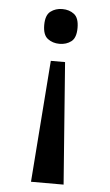

<svg xmlns="http://www.w3.org/2000/svg" viewBox="-52 -577 454 792"><g transform="rotate(5 174.5 -180.5)"><path d="M204 -324 242 180H107L145 -324ZM174 -541Q203 -541 223 -525.5Q243 -510 243 -469Q243 -428 223 -412.5Q203 -397 174 -397Q146 -397 125.5 -412.5Q105 -428 105 -469Q105 -510 125.5 -525.5Q146 -541 174 -541Z"/></g></svg>

Font: Noto Naskh Arabic Medium
Style: Regular
Weight: 500
Designer: Monotype Design Team, David Williams, Mohamad Dakak and Nizar Qandah
Foundry: Monotype Imaging Inc.
Version: Version 2.016